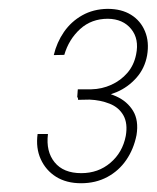

<svg xmlns="http://www.w3.org/2000/svg" viewBox="-20 -734 356 436"><path d="M156.7 -531.2H187.5Q211.4 -531.7 232.9 -541.5Q254.4 -551.3 269.3 -568.6Q284.2 -585.9 289.1 -610.4Q296.4 -645.5 277.8 -668.2Q259.3 -690.9 225.1 -691.4Q187.5 -691.4 161.9 -668Q136.2 -644.5 126 -609.4L102.1 -608.9Q108.9 -637.7 125.2 -661.4Q141.6 -685.1 166.7 -699.2Q191.9 -713.4 224.1 -713.9Q255.9 -713.9 277.6 -700.4Q299.3 -687 309.3 -662.8Q319.3 -638.7 314 -607.9Q308.6 -578.6 289.8 -557.4Q271 -536.1 244.9 -524.9Q218.8 -513.7 189.5 -512.7H155.3ZM157.2 -507.3 156.2 -526.9H189.5Q219.2 -526.4 244.1 -515.1Q269 -503.9 282.2 -482.2Q295.4 -460.4 290 -427.2Q283.7 -395.5 266.8 -370.8Q250 -346.2 223.6 -332Q197.3 -317.9 164.1 -317.9Q130.9 -317.9 107.4 -332.5Q84 -347.2 72.5 -372.6Q61 -397.9 65.4 -429.7H88.9Q84 -390.1 104 -365.5Q124 -340.8 164.6 -340.8Q203.1 -340.8 230.7 -364.3Q258.3 -387.7 265.6 -425.3Q270.5 -453.6 260.3 -471.9Q250 -490.2 229 -498.5Q208 -506.8 183.6 -507.8Z"/></svg>

Font: Roboto Condensed Thin
Style: Italic
Weight: 250
Italic angle: -12°
Designer: Christian Robertson
Foundry: Google
Version: Version 3.008; 2023